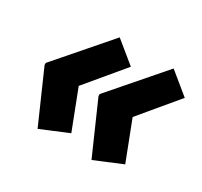

<svg xmlns="http://www.w3.org/2000/svg" viewBox="-105 -641 771 734"><g transform="rotate(30 281.0 -274.0)"><path d="M134 -44 35 -269V-278L231 -504L324 -428L188 -265L254 -94ZM372 -44 273 -269V-278L469 -504L562 -428L426 -265L492 -94Z"/></g></svg>

Font: Noto IKEA Latin
Style: Bold Italic
Weight: 700
Italic angle: -12°
Designer: Monotype Design Team
Foundry: Monotype Imaging Inc.
Version: Version 1.0